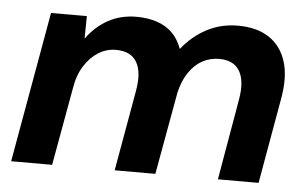

<svg xmlns="http://www.w3.org/2000/svg" viewBox="-42 -569 1009 630"><g transform="rotate(5 462.5 -254.0)"><path d="M15 0 103 -496H221L220 -423H221Q250 -463 291 -485.5Q332 -508 384 -508Q421 -508 451 -498Q481 -488 501.5 -468Q522 -448 534 -416H535Q569 -459 615.5 -483.5Q662 -508 718 -508Q780 -508 820.5 -481.5Q861 -455 877 -404Q893 -353 879 -278L830 0H696L742 -266Q753 -328 733.5 -361Q714 -394 666 -394Q636 -394 610.5 -380Q585 -366 566.5 -338.5Q548 -311 539 -272L490 0H356L403 -266Q414 -328 394.5 -361Q375 -394 326 -394Q295 -394 268.5 -377.5Q242 -361 222.5 -330.5Q203 -300 196 -256L150 0Z"/></g></svg>

Font: DM Sans 28pt
Style: Bold Italic
Weight: 700
Italic angle: -10°
Version: Version 4.004;gftools[0.9.30]